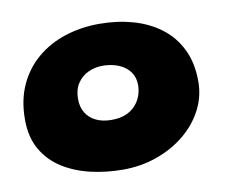

<svg xmlns="http://www.w3.org/2000/svg" viewBox="-65 -594 843 704"><g transform="rotate(-10 356.5 -242.0)"><path d="M339.9 29.1Q277.5 29.1 219.6 15.7Q161.6 2.2 115.8 -26.6Q70 -55.5 43.2 -101.8Q16.5 -148 16.5 -214Q16.5 -286.5 42.1 -342.1Q67.6 -397.8 112.8 -435.8Q157.9 -473.9 217.5 -493.2Q277.1 -512.6 345.5 -512.6Q411.2 -512.6 469.4 -496.4Q527.6 -480.1 572.1 -446.8Q616.5 -413.4 641.6 -362.3Q666.8 -311.2 666.8 -241.4Q666.8 -185.4 641.2 -136.4Q615.6 -87.4 570.6 -50.3Q525.5 -13.2 466.4 7.9Q407.4 29.1 339.9 29.1ZM329.6 -157.8Q360.8 -157.8 382.9 -167.2Q405.1 -176.6 419.2 -192.5Q433.4 -208.4 440.2 -227.5Q447 -246.6 447 -266.1Q447 -291 436.9 -308.7Q426.9 -326.4 410.1 -337.5Q393.4 -348.6 372.8 -353.9Q352.2 -359.1 330.8 -359.1Q301.6 -359.1 276.6 -347.2Q251.6 -335.4 236.4 -312.1Q221.2 -288.8 221.2 -254.2Q221.2 -224.9 234.3 -203.1Q247.4 -181.4 271.8 -169.6Q296.1 -157.8 329.6 -157.8Z"/></g></svg>

Font: Gluten Thin
Style: Regular
Weight: 100
Designer: Tyler Finck
Foundry: Etcetera Type Company
Version: Version 1.300